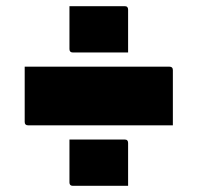

<svg xmlns="http://www.w3.org/2000/svg" viewBox="-20 -610 640 622"><path d="M205 -590H384Q395 -590 395 -579V-440H216Q205 -440 205 -451ZM60 -394H529Q540 -394 540 -383V-204H71Q60 -204 60 -215ZM205 -158H384Q395 -158 395 -147V-8H216Q205 -8 205 -19Z"/></svg>

Font: Recursive Mn Lnr St XBk
Style: Regular
Weight: 1000
Monospace: yes
Version: Version 1.079;hotconv 1.0.112;makeotfexe 2.5.65598; ttfautoh